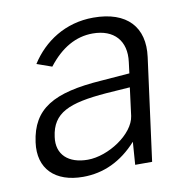

<svg xmlns="http://www.w3.org/2000/svg" viewBox="-67 -606 670 681"><g transform="rotate(-10 268.0 -265.0)"><path d="M179 10C253 10 318 -20 374 -82L368 0H429L478 -369C492 -474 434 -540 312 -540C211 -540 132 -487 85 -413L139 -394C186 -455 240 -485 300 -485C377 -485 419 -438 409 -363L404 -323L302 -315C127 -303 50 -258 34 -140C21 -46 79 10 179 10ZM206 -47C137 -47 95 -84 104 -147C115 -232 175 -257 311 -268L397 -274L384 -173C375 -109 280 -47 206 -47Z"/></g></svg>

Font: Cheyenne Sans Light
Style: Italic
Weight: 300
Italic angle: -8.13011°
Designer: The Public Sans project authors (U.S. Web Design System), Libre Franklin designed by Pablo Impallari and Rodrigo Fuenzal
Foundry: The Cheyenne Sans Project Authors
Version: Version 2.007